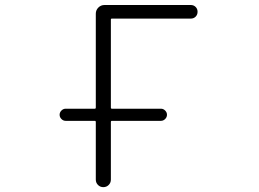

<svg xmlns="http://www.w3.org/2000/svg" viewBox="-20 -774 1040 772"><path d="M244.1 -288.1Q234.4 -288.1 227.1 -295.4Q219.7 -302.7 219.7 -312.5Q219.7 -322.3 227.1 -329.6Q234.4 -336.9 244.1 -336.9H361.3Q365.2 -336.9 365.2 -341.8V-718.8Q365.2 -733.4 375.5 -743.7Q385.7 -753.9 400.4 -753.9H747.1Q758.8 -753.9 766.6 -746.1Q774.4 -738.3 774.4 -726.6Q774.4 -714.8 766.6 -707Q758.8 -699.2 747.1 -699.2H429.7Q425.8 -699.2 425.8 -695.3V-341.8Q425.8 -336.9 429.7 -336.9H627Q636.7 -336.9 644 -329.6Q651.4 -322.3 651.4 -312.5Q651.4 -302.7 644 -295.4Q636.7 -288.1 627 -288.1H429.7Q425.8 -288.1 425.8 -283.2V-51.8Q425.8 -39.1 417 -30.3Q408.2 -21.5 395.5 -21.5Q382.8 -21.5 374 -30.3Q365.2 -39.1 365.2 -51.8V-283.2Q365.2 -288.1 361.3 -288.1Z"/></svg>

Font: Rounded-L Mgen+ 1m light
Style: Regular
Weight: 200
Designer: [Source Han Sans]
Ryoko NISHIZUKA  (kana & ideographs); Paul D. Hunt (Latin, Greek & Cyrillic); Wenlong ZHANG  (bopomofo
Version: Version 1.059.20150602